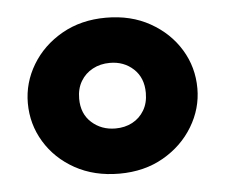

<svg xmlns="http://www.w3.org/2000/svg" viewBox="-36 -746 513 436"><g transform="rotate(-5 220.0 -528.0)"><path d="M220 -351Q163 -351 119.2 -375.2Q75.5 -399.5 51 -440Q26.5 -480.5 26.5 -528.5Q26.5 -575 51 -615.8Q75.5 -656.5 119.2 -681.5Q163 -706.5 220 -706.5Q277 -706.5 320.5 -682Q364 -657.5 388.5 -617.2Q413 -577 413 -528.5Q413 -482.5 388.5 -441.8Q364 -401 320.5 -376Q277 -351 220 -351ZM220 -454Q241.5 -454 258.5 -463Q275.5 -472 285.5 -488.8Q295.5 -505.5 295.5 -528.5Q295.5 -563 273.8 -583.2Q252 -603.5 220 -603.5Q198 -603.5 180.8 -594.2Q163.5 -585 153.5 -568.2Q143.5 -551.5 143.5 -528.5Q143.5 -494 165.8 -474Q188 -454 220 -454Z"/></g></svg>

Font: Geologica Roman ExtraBold
Style: Regular
Weight: 800
Designer: Sindre Bremnes, Frode Helland
Foundry: Monokrom Skriftforlag AS
Version: Version 1.010;gftools[0.9.28]